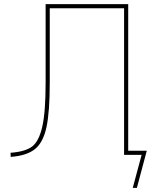

<svg xmlns="http://www.w3.org/2000/svg" viewBox="-20 -750 752 930"><path d="M601 -20H691L643 160H623L666 0H601H591H581V-710H221V-350Q221 -207 205 -133.5Q189 -60 149.5 -28Q110 4 32 10L31 -10Q101 -15 134.5 -39.5Q168 -64 184.5 -135Q201 -206 201 -350V-730H601Z"/></svg>

Font: M PLUS 1p Thin
Style: Regular
Weight: 250
Version: Version 1.062